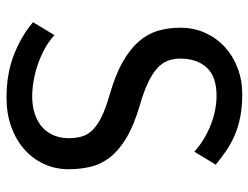

<svg xmlns="http://www.w3.org/2000/svg" viewBox="-108 -654 770 595"><g transform="rotate(90 277.5 -356.0)"><path d="M275.4 -309.6Q212.4 -327.6 171.9 -350.6Q131.3 -373.5 107.7 -401.1Q84 -428.7 74.7 -460.7Q65.4 -492.7 65.4 -529.3Q65.4 -571.3 81.5 -606.7Q97.7 -642.1 125.5 -667.5Q153.3 -692.9 190.7 -707Q228 -721.2 271 -721.2Q309.6 -721.2 340.3 -715.3Q371.1 -709.5 397 -698.5Q422.9 -687.5 445.3 -672.4Q467.8 -657.2 489.7 -639.2L449.7 -572.8Q431.2 -589.4 409.7 -602.3Q388.2 -615.2 365.5 -624Q342.8 -632.8 320.1 -637.2Q297.4 -641.6 276.4 -641.6Q216.8 -641.6 189 -611.1Q161.1 -580.6 161.1 -529.3Q161.1 -507.8 168 -490Q174.8 -472.2 191.4 -457.3Q208 -442.4 235.8 -429.2Q263.7 -416 305.7 -403.8Q368.7 -385.3 407.5 -361.8Q446.3 -338.4 467.8 -310.3Q489.3 -282.2 496.6 -250.2Q503.9 -218.3 503.9 -183.6Q503.9 -141.6 487.5 -106.4Q471.2 -71.3 441.7 -45.4Q412.1 -19.5 371.6 -5.1Q331.1 9.3 282.7 9.3Q208.5 9.3 150.4 -13.2Q92.3 -35.6 48.3 -72.8L88.4 -139.2Q106.9 -122.1 130.1 -109.4Q153.3 -96.7 178.7 -87.9Q204.1 -79.1 229.7 -74.7Q255.4 -70.3 278.3 -70.3Q310.1 -70.3 334.2 -78.9Q358.4 -87.4 374.8 -102.5Q391.1 -117.7 399.4 -138.2Q407.7 -158.7 407.7 -182.6Q407.7 -205.1 402.8 -223.1Q397.9 -241.2 383.5 -256.3Q369.1 -271.5 343.3 -284.4Q317.4 -297.4 275.4 -309.6Z"/></g></svg>

Font: Ufes Sans
Style: Regular
Weight: 400
Designer: Ricardo Esteves, Filipe Motta, Cassio Ferreira, Ana Quintelato & Breno Mello
Foundry: ProDesignUfes - Ricardo Esteves, Filipe Motta, Cassio Ferreira, Ana Quintelato & Breno Mello (This is a derivative work,
Version: Version 2.0